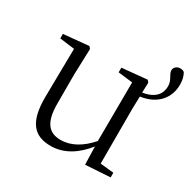

<svg xmlns="http://www.w3.org/2000/svg" viewBox="-148 -800 967 964"><g transform="rotate(30 335.5 -317.5)"><path d="M185 -355 190 -506 180 -518 34 -504V-478L120 -467L116 -185C115 -37 167 14 262 14C339 14 405 -30 456 -95L459 9L602 0V-27L524 -35V-355L526 -425C624 -438 671 -503 671 -577C671 -605 665 -624 656 -641C649 -648 640 -649 631 -649C611 -649 597 -634 597 -619C597 -594 623 -578 623 -540C623 -496 597 -459 526 -448L528 -506L518 -518L373 -504V-477L457 -467L455 -126C406 -70 350 -37 290 -37C223 -37 185 -76 185 -187Z"/></g></svg>

Font: Noto Serif SC Light
Style: Regular
Weight: 300
Designer: Ryoko NISHIZUKA 西塚涼子 (kana & ideographs); Frank Grießhammer (Latin, Greek & Cyrillic); Wenlong ZHANG 张文龙 (bopomofo); San
Foundry: Adobe
Version: Version 2.001;hotconv 1.1.0;makeotfexe 2.6.0